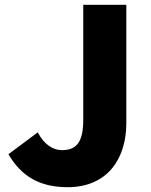

<svg xmlns="http://www.w3.org/2000/svg" viewBox="-20 -764 626 798"><path d="M261 14C428 14 505 -106 505 -252V-744H326V-266C326 -169 295 -140 237 -140C201 -140 163 -163 137 -214L15 -123C69 -31 145 14 261 14Z"/></svg>

Font: Noto Sans T Chinese Black
Style: Bold
Weight: 900
Designer: Ryoko NISHIZUKA (kana & ideographs); Paul D. Hunt (Latin, Greek & Cyrillic); Wenlong ZHANG (bopomofo); Sandoll Communica
Foundry: Adobe Systems Incorporated
Version: Version 1.000;PS 1;hotconv 1.0.78;makeotf.lib2.5.61930